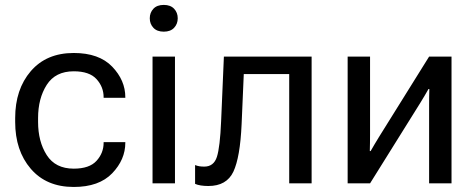

<svg xmlns="http://www.w3.org/2000/svg" viewBox="-20 -743 1922 778"><path d="M41.5 -249V-264.6Q41.5 -380.9 104.7 -454.6Q168 -528.3 278.8 -528.3Q381.3 -528.3 434.6 -472.9Q487.8 -417.5 487.8 -349.1V-346.7H399.9V-349.1Q399.9 -390.6 371.1 -422.4Q342.3 -454.1 278.8 -454.1Q204.6 -454.1 169.4 -399.2Q134.3 -344.2 134.3 -264.6V-249Q134.3 -169.4 169.4 -114.5Q204.6 -59.6 278.8 -59.6Q342.3 -59.6 371.1 -91.3Q399.9 -123 399.9 -164.6V-167H487.8V-164.6Q487.8 -96.2 434.6 -40.8Q381.3 14.6 278.8 14.6Q168 14.6 104.7 -59.1Q41.5 -132.8 41.5 -249Z M598.1 0V-513.7H689V0ZM586.9 -668.9Q586.9 -691.9 601.6 -707.5Q616.2 -723.1 643.6 -723.1Q670.9 -723.1 685.5 -707.5Q700.2 -691.9 700.2 -668.9Q700.2 -646 685.5 -630.4Q670.9 -614.7 643.6 -614.7Q616.2 -614.7 601.6 -630.4Q586.9 -646 586.9 -668.9Z M967.8 -442.9 959 -239.3Q953.1 -106 925.8 -47.6Q898.4 10.7 824.2 10.7Q807.6 10.7 793.7 8.5Q779.8 6.3 770.5 2V-74.2Q778.8 -70.8 787.8 -69.3Q796.9 -67.9 807.6 -67.9Q846.2 -67.9 858.9 -107.4Q871.6 -147 876 -252L887.2 -513.7H1242.7V0H1151.9V-442.9Z M1388.7 0V-513.7H1479.5V-196.8Q1479.5 -182.1 1479.2 -163.8Q1479 -145.5 1478.5 -130.9H1481.9Q1488.8 -143.1 1497.3 -157.5Q1505.9 -171.9 1515.1 -187L1718.8 -513.7H1809.6V0H1718.8V-316.4Q1718.8 -331.1 1719 -349.4Q1719.2 -367.7 1719.7 -382.3H1716.3Q1709.5 -370.1 1700.9 -355.7Q1692.4 -341.3 1683.1 -326.2L1479.5 0Z"/></svg>

Font: RobotoFlex
Style: Regular
Weight: 400
Designer: Berlow after Robertson
Foundry: Google
Version: Version 2.136